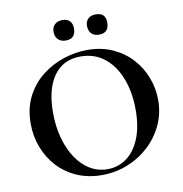

<svg xmlns="http://www.w3.org/2000/svg" viewBox="-89 -893 943 989"><g transform="rotate(-10 383.0 -399.0)"><path d="M366 12Q294 12 235.5 -13.5Q177 -39 135.5 -84Q94 -129 71.5 -187.5Q49 -246 49 -312Q49 -393 80.5 -454Q112 -515 164 -555.5Q216 -596 278 -616Q340 -636 401 -636Q475 -636 533.5 -609.5Q592 -583 633 -538Q674 -493 695.5 -436Q717 -379 717 -319Q717 -249 689 -189Q661 -129 612.5 -84Q564 -39 500.5 -13.5Q437 12 366 12ZM399 -13Q455 -13 499 -45Q543 -77 568.5 -139Q594 -201 594 -290Q594 -382 566 -454Q538 -526 486 -567.5Q434 -609 361 -609Q270 -609 221 -540Q172 -471 172 -349Q172 -276 189 -214.5Q206 -153 236.5 -107.5Q267 -62 308.5 -37.5Q350 -13 399 -13ZM302 -703Q277 -703 262 -717.5Q247 -732 247 -758Q247 -782 262 -796Q277 -810 302 -810Q327 -810 340.5 -796Q354 -782 354 -758Q354 -703 302 -703ZM476 -703Q451 -703 436.5 -717.5Q422 -732 422 -758Q422 -782 436.5 -795.5Q451 -809 476 -809Q528 -809 528 -758Q528 -703 476 -703Z"/></g></svg>

Font: Cormorant Garamond Light
Style: Regular
Weight: 300
Designer: Christian Thalmann (Catharsis Fonts)
Foundry: Catharsis Fonts
Version: Version 4.001